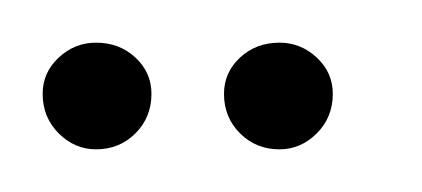

<svg xmlns="http://www.w3.org/2000/svg" viewBox="-20 -629 198 90"><path d="M25 -559Q15 -559 7.5 -566.5Q0 -574 0 -585Q0 -595 7.5 -602Q15 -609 25 -609Q36 -609 43.5 -602Q51 -595 51 -585Q51 -574 43.5 -566.5Q36 -559 25 -559ZM111 -559Q100 -559 92.5 -566.5Q85 -574 85 -585Q85 -595 92.5 -602Q100 -609 111 -609Q121 -609 128.5 -602Q136 -595 136 -585Q136 -574 128.5 -566.5Q121 -559 111 -559Z"/></svg>

Font: Alumni Sans ExtraLight
Style: Regular
Weight: 250
Version: Version 1.018